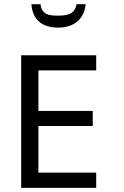

<svg xmlns="http://www.w3.org/2000/svg" viewBox="-20 -904 596 925"><path d="M443.4 1H82V-637.7H443.4V-564.9H165V-369.6H426.8V-296.9H165V-72.3H443.4ZM259.8 -771Q200.7 -771 168 -799.8Q135.3 -828.6 131.3 -883.8H175.3Q177.7 -863.3 186.3 -851.6Q194.8 -839.8 210.2 -834.2Q225.6 -828.6 261.7 -828.6Q304.2 -828.6 324.5 -842Q344.7 -855.5 348.6 -883.8H392.6Q388.2 -831.1 353 -801Q317.9 -771 259.8 -771Z"/></svg>

Font: XL-Viking
Style: Regular
Weight: 400
Foundry: Ascender Corporation
Version: Version 1.10 March 23, 2015